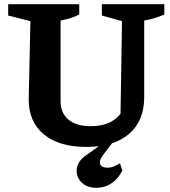

<svg xmlns="http://www.w3.org/2000/svg" viewBox="-20 -689 809 916"><path d="M393 12Q261 12 189 -48Q117 -108 117 -214L125 -588L19 -615V-669H358V-620Q340 -610 319 -603.5Q298 -597 269 -591V-206Q269 -150 306.5 -118.5Q344 -87 413 -87Q460 -87 495 -101Q530 -115 555 -146L562 -588L466 -615V-669H764V-620Q742 -610 718.5 -603Q695 -596 668 -591V-226Q668 -112 595.5 -50Q523 12 393 12ZM441 207Q403 207 379.5 190Q356 173 348.5 147.5Q341 122 352 95.5Q363 69 395 49L498 -25H529L472 50Q452 76 458 93.5Q464 111 492 111Q508 111 523 105Q538 99 552 90L564 124Q544 164 512 185.5Q480 207 441 207Z"/></svg>

Font: Piazzolla Thin ExtraBold
Style: Regular
Weight: 800
Version: Version 2.005